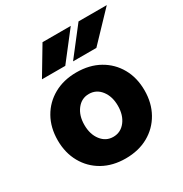

<svg xmlns="http://www.w3.org/2000/svg" viewBox="-179 -897 998 1048"><g transform="rotate(-30 320.5 -372.5)"><path d="M313 16Q232 16 170.5 -18.5Q109 -53 74.5 -114.5Q40 -176 40 -255Q40 -335 74.5 -396Q109 -457 170.5 -491.5Q232 -526 313 -526Q395 -526 456.5 -491.5Q518 -457 552.5 -396Q587 -335 587 -255Q587 -176 552.5 -114.5Q518 -53 456.5 -18.5Q395 16 313 16ZM313 -120Q360 -120 389.5 -158Q419 -196 419 -255Q419 -314 389.5 -352Q360 -390 313 -390Q267 -390 237.5 -352Q208 -314 208 -255Q208 -196 237.5 -158Q267 -120 313 -120ZM414 -761 279 -587H132L236 -761ZM641 -761 475 -587H328L463 -761Z"/></g></svg>

Font: Wix Madefor Text ExtraBold
Style: Regular
Weight: 800
Designer: Dalton Maag Ltd
Foundry: Dalton Maag Ltd
Version: Version 3.100